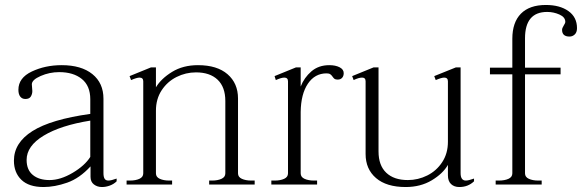

<svg xmlns="http://www.w3.org/2000/svg" viewBox="-20 -742 2340 772"><path d="M36 -96Q36 -168 110.5 -215Q185 -262 343 -284V-343Q343 -397 309 -424.5Q275 -452 218 -452Q179 -452 143.5 -436.5Q108 -421 108 -403Q108 -397 109 -389.5Q110 -382 110 -376Q110 -364 104 -354Q98 -344 82 -344Q69 -344 61.5 -353.5Q54 -363 54 -381Q54 -429 108 -454.5Q162 -480 228 -480Q307 -480 351.5 -444Q396 -408 396 -345V-46Q396 -31 400.5 -23.5Q405 -16 416 -16Q427 -16 449 -24V-13Q438 -2 422 4Q406 10 390 10Q371 10 357.5 -0.5Q344 -11 344 -31V-73Q300 -25 250 -7.5Q200 10 155 10Q96 10 66 -19Q36 -48 36 -96ZM343 -111V-257Q224 -238 155.5 -196.5Q87 -155 87 -99Q87 -59 112 -38.5Q137 -18 179 -18Q223 -18 272 -47Q321 -76 343 -111Z M1004 -16V0H821V-16H833Q855 -16 870.5 -23Q886 -30 886 -45V-336Q886 -392 855 -421.5Q824 -451 768 -451Q727 -451 690 -432.5Q653 -414 630 -379Q607 -344 607 -297V-45Q607 -30 622.5 -23Q638 -16 660 -16H672V0H489V-16H503Q525 -16 540.5 -23Q556 -30 556 -45V-415Q556 -430 541 -430Q530 -430 507 -420L501 -436L587 -471H607V-391Q628 -426 672 -453Q716 -480 776 -480Q853 -480 895 -443.5Q937 -407 937 -346V-45Q937 -30 952.5 -23Q968 -16 990 -16Z M1362 -448Q1362 -436 1355.5 -429Q1349 -422 1338 -422Q1329 -422 1325 -425Q1321 -428 1317 -434Q1313 -440 1308 -443.5Q1303 -447 1293 -447Q1246 -447 1218 -405.5Q1190 -364 1189 -292V-45Q1189 -30 1204.5 -23Q1220 -16 1242 -16H1255V0H1071V-16H1085Q1107 -16 1122.5 -23Q1138 -30 1138 -45V-415Q1138 -430 1123 -430Q1111 -430 1089 -420L1084 -436L1170 -471H1189V-394Q1203 -430 1232 -455Q1261 -480 1304 -480Q1329 -480 1345.5 -471.5Q1362 -463 1362 -448Z M1886 -24V-13Q1862 10 1827 10Q1806 10 1793.5 -2Q1781 -14 1781 -37V-79Q1761 -44 1716 -17Q1671 10 1611 10Q1534 10 1492 -26Q1450 -62 1450 -123V-415Q1450 -430 1436 -430Q1422 -430 1402 -420L1396 -436L1482 -471H1502V-133Q1502 -77 1533 -47.5Q1564 -18 1620 -18Q1661 -18 1698 -36.5Q1735 -55 1758 -90Q1781 -125 1781 -172V-415Q1781 -430 1766 -430Q1755 -430 1732 -420L1726 -436L1813 -471H1832V-46Q1832 -16 1853 -16Q1864 -16 1886 -24Z M2300 -629Q2300 -612 2291 -603.5Q2282 -595 2270 -595Q2240 -595 2240 -622Q2240 -629 2246.5 -639Q2253 -649 2253 -654Q2253 -673 2229.5 -683.5Q2206 -694 2180 -694Q2091 -694 2091 -588V-470H2234V-443H2091V-45Q2091 -30 2106.5 -23Q2122 -16 2144 -16H2158V0H1973V-16H1986Q2009 -16 2024.5 -23Q2040 -30 2040 -45V-443H1950V-470H2040V-586Q2040 -652 2074.5 -687Q2109 -722 2175 -722Q2231 -722 2265.5 -697.5Q2300 -673 2300 -629Z"/></svg>

Font: Taviraj ExtraLight
Style: Regular
Weight: 275
Designer: Katatrad Team
Foundry: CadsonDemak
Version: Version 1.001